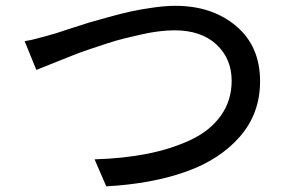

<svg xmlns="http://www.w3.org/2000/svg" viewBox="-20 -662 1017 673"><path d="M66.4 -517.6Q98.6 -522.5 177.7 -545.9Q183.6 -547.9 225.1 -561.5Q266.6 -575.2 291 -582.5Q315.4 -589.8 361.8 -602.5Q408.2 -615.2 442.4 -622.6Q476.6 -629.9 518.6 -635.7Q560.5 -641.6 594.7 -641.6Q723.6 -641.6 807.6 -570.8Q891.6 -500 891.6 -377Q891.6 -264.6 821.3 -183.6Q751 -102.5 631.3 -60.1Q511.7 -17.6 352.5 -8.8L311.5 -103.5Q412.1 -106.4 496.1 -123Q580.1 -139.6 647.9 -171.4Q715.8 -203.1 753.9 -256.3Q792 -309.6 792 -378.9Q792 -456.1 738.8 -505.9Q685.5 -555.7 591.8 -555.7Q566.4 -555.7 537.6 -552.2Q508.8 -548.8 476.6 -541.5Q444.3 -534.2 416 -527.3Q387.7 -520.5 352.5 -508.8Q317.4 -497.1 293.5 -489.3Q269.5 -481.4 234.9 -467.8Q200.2 -454.1 185.5 -448.2Q170.9 -442.4 140.6 -430.2Q110.4 -418 107.4 -417Z"/></svg>

Font: Min Sans Medium
Style: Regular
Weight: 500
Designer: Jinseong-Kim, NotoSansCJK, Nunito
Foundry: Jinseong-Kim
Version: Version 1.400;Glyphs 3.1.2 (3151)